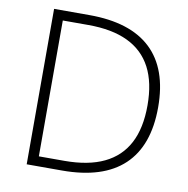

<svg xmlns="http://www.w3.org/2000/svg" viewBox="-81 -809 868 888"><g transform="rotate(10 353.0 -365.0)"><path d="M102 0V-730H268Q460 -730 557.5 -638Q655 -546 655 -365Q655 -184 557.5 -92Q460 0 268 0ZM271 -46Q383 -46 457 -81.5Q531 -117 568 -187.5Q605 -258 605 -365Q605 -472 568 -542.5Q531 -613 457 -648.5Q383 -684 271 -684H151V-46Z"/></g></svg>

Font: M PLUS 1 Thin Light
Style: Regular
Weight: 300
Version: Version 1.001